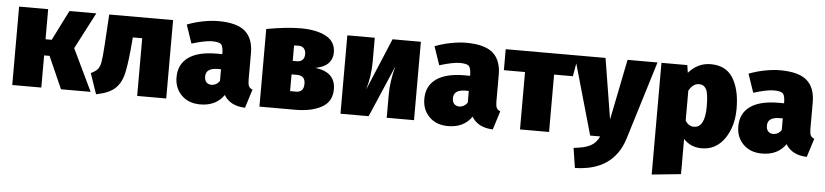

<svg xmlns="http://www.w3.org/2000/svg" viewBox="-45 -814 5602 1303"><g transform="rotate(5 2755.5 -163.0)"><path d="M576 0H374L277 -219H240V0H42V-534H240V-329H282L385 -534H568L439 -286Z M614 13 566 -127Q599 -143 612.5 -159.5Q626 -176 632 -209Q638 -242 643 -324L656 -534H1091V0H893V-393H829L827 -369Q816 -229 800 -153.5Q784 -78 739 -39Q698 -3 614 13Z M1324 20Q1244 20 1196 -28Q1148 -76 1148 -150Q1148 -239 1214 -286Q1280 -333 1406 -333H1444Q1444 -380 1431.5 -397Q1419 -414 1367 -414Q1321 -414 1229 -386L1186 -512Q1237 -532 1294 -543Q1351 -554 1397 -554Q1525 -554 1581 -505Q1637 -456 1637 -357V-173Q1637 -145 1644 -131Q1651 -117 1669 -111L1629 16Q1528 13 1485 -58Q1431 20 1324 20ZM1385 -119Q1423 -119 1444 -151V-230H1423Q1341 -230 1341 -172Q1341 -124 1385 -119Z M1972 0H1726V-529Q1865 -554 1958 -554Q2067 -554 2132 -519Q2197 -484 2197 -409Q2197 -365 2168.5 -335.5Q2140 -306 2082 -295Q2219 -278 2219 -161Q2219 -77 2150 -38.5Q2081 0 1972 0ZM1954 -329Q1976 -329 1990 -342.5Q2004 -356 2004 -382Q2004 -406 1991.5 -420.5Q1979 -435 1953 -435L1924 -434V-329ZM1964 -123Q2017 -123 2017 -181Q2017 -236 1964 -237H1924V-123Z M2779 0H2593V-160Q2593 -249 2621 -352L2470 0H2278V-534H2465V-370Q2465 -274 2437 -178L2586 -534H2779Z M3012 20Q2932 20 2884 -28Q2836 -76 2836 -150Q2836 -239 2902 -286Q2968 -333 3094 -333H3132Q3132 -380 3119.5 -397Q3107 -414 3055 -414Q3009 -414 2917 -386L2874 -512Q2925 -532 2982 -543Q3039 -554 3085 -554Q3213 -554 3269 -505Q3325 -456 3325 -357V-173Q3325 -145 3332 -131Q3339 -117 3357 -111L3317 16Q3216 13 3173 -58Q3119 20 3012 20ZM3073 -119Q3111 -119 3132 -151V-230H3111Q3029 -230 3029 -172Q3029 -124 3073 -119Z M3699 0H3501V-391H3357V-534H3852L3827 -391H3699Z M3895 228 3874 93Q3948 86 3987.5 65.5Q4027 45 4047 0H3979L3827 -534H4037L4104 -121L4187 -534H4391L4227 -1Q4157 223 3895 228Z M4418 227V-534H4594L4602 -482Q4664 -554 4753 -554Q4857 -554 4905 -476Q4953 -398 4953 -269Q4953 -146 4895 -63Q4837 20 4740 20Q4664 20 4616 -33V207ZM4675 -121Q4750 -121 4750 -266Q4750 -354 4734 -383Q4718 -412 4686 -412Q4644 -412 4616 -362V-158Q4638 -121 4675 -121Z M5151 20Q5071 20 5023 -28Q4975 -76 4975 -150Q4975 -239 5041 -286Q5107 -333 5233 -333H5271Q5271 -380 5258.5 -397Q5246 -414 5194 -414Q5148 -414 5056 -386L5013 -512Q5064 -532 5121 -543Q5178 -554 5224 -554Q5352 -554 5408 -505Q5464 -456 5464 -357V-173Q5464 -145 5471 -131Q5478 -117 5496 -111L5456 16Q5355 13 5312 -58Q5258 20 5151 20ZM5212 -119Q5250 -119 5271 -151V-230H5250Q5168 -230 5168 -172Q5168 -124 5212 -119Z"/></g></svg>

Font: Trujillo Black
Style: Regular
Weight: 900
Designer: Fira Sans original fonts by bBox Type GmbH, Carrois Corporate GbR, & Edenspiekermann AG / Changes by Cristiano Sobral
Foundry: Fira Sans original fonts by bBox Type GmbH, Carrois Corporate GbR, & Edenspiekermann AG / Changes by Cristiano Sobral
Version: Version 4.301;July 28, 2020;FontCreator 13.0.0.2655 64-bit